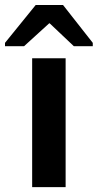

<svg xmlns="http://www.w3.org/2000/svg" viewBox="-61 -767 400 787"><path d="M319.3 -591.3V-577.6H241.7L142.6 -671.4H140.6L37.6 -577.6H-40.5V-591.3L85.4 -746.6H197.3ZM70.8 0V-528.3H208V0Z"/></svg>

Font: TypoPRO Liberation Sans
Style: Bold
Weight: 700
Designer: Steve Matteson
Foundry: Ascender Corporation
Version: Version 2.00.1